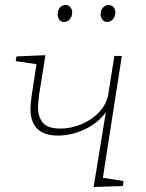

<svg xmlns="http://www.w3.org/2000/svg" viewBox="-20 -747 586 769"><path d="M392 -35 475 -22 472 -2 355 2 404 -298Q374 -255 320.5 -229.5Q267 -204 212 -204Q102 -204 102 -312Q102 -328 107 -365L126 -490L43 -502L46 -521L162 -526L137 -370Q132 -330 132 -318Q132 -279 151.5 -255.5Q171 -232 222 -232Q265 -232 307.5 -250Q350 -268 379 -300Q408 -332 414 -371L438 -523H468ZM211 -690Q211 -706 220 -716.5Q229 -727 243 -727Q254 -727 261.5 -718.5Q269 -710 269 -697Q269 -681 259.5 -670Q250 -659 236 -659Q225 -659 218 -667.5Q211 -676 211 -690ZM383 -690Q383 -706 392.5 -716.5Q402 -727 416 -727Q427 -727 434.5 -718.5Q442 -710 442 -697Q442 -681 432.5 -670Q423 -659 409 -659Q398 -659 390.5 -668Q383 -677 383 -690Z"/></svg>

Font: Bitter Pro ExtraLight
Style: Italic
Weight: 275
Italic angle: -9°
Designer: Sol Matas, and Bitter project Authors
Foundry: Sol Matas
Version: Version 1.010